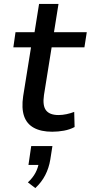

<svg xmlns="http://www.w3.org/2000/svg" viewBox="-20 -662 462 978"><path d="M246 9Q189 9 152.5 -11Q116 -31 102.5 -71Q89 -111 98 -172L138 -421H48L59 -498H156L179 -642H278L255 -498H422L410 -421H243L204 -178Q196 -124 214.5 -100Q233 -76 278 -76Q298 -76 319 -80.5Q340 -85 358 -92L360 -15Q336 -2 306 3.5Q276 9 246 9ZM160 296 122 267Q147 244 160.5 218.5Q174 193 178 166L192 178H125L139 82H247L236 152Q229 194 210.5 230Q192 266 160 296Z"/></svg>

Font: Nunito Sans 7pt SemiCondensed SemiBold
Style: Italic
Weight: 600
Width: 4
Italic angle: -9°
Designer: Vernon Adams
Foundry: Vernon Adams
Version: Version 3.101;gftools[0.9.27]